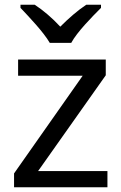

<svg xmlns="http://www.w3.org/2000/svg" viewBox="-20 -786 510 806"><path d="M189 -606H279C303 -651 366 -715 404 -753V-766H342C307 -743 269 -710 233 -674C200 -710 161 -743 126 -766H66V-753C102 -715 163 -651 189 -606ZM431 0V-68H140L424 -470V-536H56V-468H327L39 -58V0Z"/></svg>

Font: Noto Sans Sunuwar
Style: Regular
Weight: 400
Designer: Anshuman Pandey
Foundry: Jamra Patel LLC
Version: Version 1.000